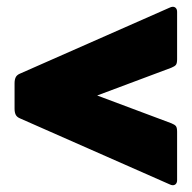

<svg xmlns="http://www.w3.org/2000/svg" viewBox="-20 -556 566 567"><path d="M40 -206Q30 -210 26.5 -217Q23 -224 23 -235V-310Q23 -321 26.5 -328Q30 -335 40 -339L480 -533Q486 -536 490 -536Q496 -536 499.5 -532Q503 -528 503 -521V-381Q503 -369 499.5 -364.5Q496 -360 486 -356L267 -274L486 -192Q496 -188 499.5 -183.5Q503 -179 503 -167V-24Q503 -17 499.5 -13Q496 -9 490 -9Q486 -9 480 -12Z"/></svg>

Font: Mitr SemiBold
Style: Regular
Weight: 600
Designer: Thanarat Vachiruckul
Foundry: Cadson Demak
Version: Version 1.002